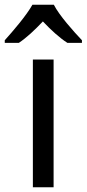

<svg xmlns="http://www.w3.org/2000/svg" viewBox="-59 -786 364 806"><path d="M167 -766H77C52 -721 -4 -656 -39 -617V-606H20C53 -628 87 -660 121 -696C155 -660 191 -627 224 -606H285V-617C249 -655 190 -721 167 -766ZM166 0V-536H79V0Z"/></svg>

Font: Noto Sans Thai
Style: Regular
Weight: 400
Designer: Monotype Design Team
Foundry: Monotype Imaging Inc.
Version: Version 1.901